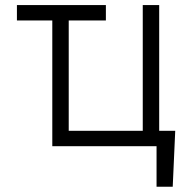

<svg xmlns="http://www.w3.org/2000/svg" viewBox="-20 -565 748 742"><path d="M389.2 -545.4V-485.8H245.6V-59.6H531.7V-545.4H595.2V-59.6H657.2L647.5 156.7H585V0H182.1V-485.8H45.4V-545.4Z"/></svg>

Font: Interop Light
Style: Regular
Weight: 300
Designer: Rasmus Andersson, Google, Jang Haemin
Foundry: jhaemin
Version: Version 1.007